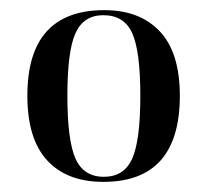

<svg xmlns="http://www.w3.org/2000/svg" viewBox="-20 -739 409 379"><path d="M184 -380Q112 -380 73 -422.5Q34 -465 34 -550Q34 -719 186 -719Q256 -719 295.5 -677Q335 -635 335 -550Q335 -380 184 -380ZM185 -390Q225 -390 241 -426Q257 -462 257 -550Q257 -638 241 -673.5Q225 -709 184 -709Q145 -709 129 -673.5Q113 -638 113 -550Q113 -462 129 -426Q145 -390 185 -390Z"/></svg>

Font: Noto Serif Display SemiCondensed
Style: Regular
Weight: 400
Width: 4
Designer: Monotype Design Team
Foundry: Monotype Imaging Inc.
Version: Version 2.009